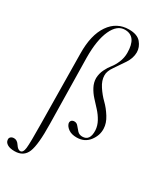

<svg xmlns="http://www.w3.org/2000/svg" viewBox="-287 -816 1004 1181"><g transform="rotate(30 215.0 -225.5)"><path d="M27 275Q-7 275 -25 263.5Q-43 252 -44 235Q-46 223 -37.5 215Q-29 207 -14 207Q8 207 24 232Q40 257 57 257Q77 257 81.5 220Q86 183 84 47L78 -448Q76 -579 126.5 -652.5Q177 -726 264 -726Q323 -726 349 -695Q375 -664 375 -627Q375 -587 349 -547Q323 -507 297.5 -471Q272 -435 273 -406Q273 -370 298 -332Q323 -294 352.5 -265.5Q382 -237 407 -197Q432 -157 433 -119Q435 -71 403 -30Q371 11 315 11Q279 11 257 -4.5Q235 -20 230 -40Q228 -52 235 -60Q242 -68 256 -68Q272 -68 283 -54Q294 -40 307.5 -25.5Q321 -11 343 -11Q397 -11 394 -85Q392 -117 375.5 -147Q359 -177 336 -202Q313 -227 290.5 -251.5Q268 -276 252.5 -305.5Q237 -335 237 -366Q238 -398 252 -427Q266 -456 282.5 -476Q299 -496 312.5 -528Q326 -560 326 -595Q326 -712 243 -712Q188 -712 155.5 -641Q123 -570 124 -446L132 21Q135 166 113 220.5Q91 275 27 275Z"/></g></svg>

Font: Cormorant Upright Light
Style: Regular
Weight: 300
Designer: Christian Thalmann (Catharsis Fonts)
Foundry: Catharsis Fonts
Version: Version 3.302;PS 003.302;hotconv 1.0.88;makeotf.lib2.5.64775